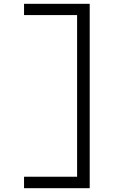

<svg xmlns="http://www.w3.org/2000/svg" viewBox="-20 -843 616 1006"><path d="M106 143H450V-823H106V-764H384V83H106Z"/></svg>

Font: Iosevka Sparkle Light
Style: Regular
Weight: 300
Designer: Belleve Invis
Foundry: Belleve Invis
Version: Version 4.5.0; ttfautohint (v1.8.3)